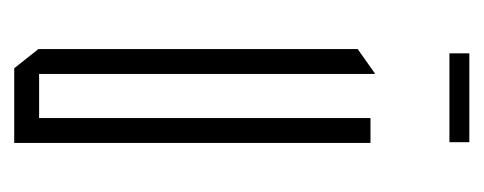

<svg xmlns="http://www.w3.org/2000/svg" viewBox="-225 -455 680 270"><g transform="rotate(90 115.0 -320.0)"><path d="M76 0 49 -34V-483L83 -507H84V-35H146V-501H181V0ZM55 -612V-640H180V-612Z"/></g></svg>

Font: Foldit Thin ExtraLight
Style: Regular
Weight: 250
Version: Version 1.003